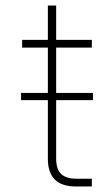

<svg xmlns="http://www.w3.org/2000/svg" viewBox="-20 -674 392 694"><path d="M254 0Q153 0 153 -100V-502H60V-530H153V-654H183V-530H312V-502H183V-102Q183 -61 201.5 -44.5Q220 -28 256 -28H312V0ZM56 -312V-338H316V-312Z"/></svg>

Font: Geist Thin
Style: Regular
Weight: 400
Designer: Basement.studio, Andrés Briganti, Mateo Zaragoza
Foundry: Basement.studio, Vercel, Andrés Briganti, Guido Ferreyra, Mateo Zaragoza
Version: Version 1.401